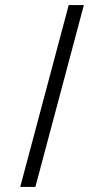

<svg xmlns="http://www.w3.org/2000/svg" viewBox="-20 -740 412 760"><path d="M252 -720H312L120 0H60Z"/></svg>

Font: Manrope ExtraLight Light
Style: Regular
Weight: 300
Version: Version 4.504